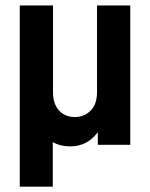

<svg xmlns="http://www.w3.org/2000/svg" viewBox="-20 -540 560 716"><path d="M53.7 -519.5H177.7V-196.3Q177.7 -152.3 200.2 -127.9Q222.7 -103.5 258.8 -103.5Q293.9 -103.5 318.4 -127.9Q341.8 -151.4 341.8 -196.3V-519.5H465.8V0H344.7V-46.9Q305.7 5.9 241.2 5.9Q205.1 5.9 176.8 -9.8V156.2H53.7Z"/></svg>

Font: DINish
Style: Bold
Weight: 700
Designer: Bert Driehuis
Foundry: Playbeing
Version: Version 3.008; git-95204e4c-release